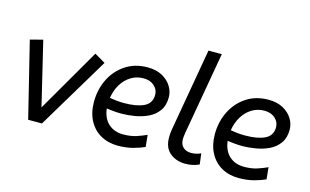

<svg xmlns="http://www.w3.org/2000/svg" viewBox="-90 -990 2024 1252"><g transform="rotate(15 921.5 -364.0)"><path d="M37 -508 122 -530 225 -100 474 -530 547 -487 255 0H162Z M770 12Q704 12 653.5 -16.5Q603 -45 574.5 -98.5Q546 -152 546 -225Q546 -308 580.5 -378Q615 -448 678.5 -490Q742 -532 827 -532Q885 -532 925.5 -510Q966 -488 988 -453Q1010 -418 1010 -378Q1010 -323 984 -287Q958 -251 917 -231.5Q876 -212 828.5 -204Q781 -196 738 -196Q711 -196 684.5 -198.5Q658 -201 638 -204Q646 -138 685 -103Q724 -68 785 -68Q835 -68 874 -81Q913 -94 940 -107L948 -27Q918 -13 872 -0.5Q826 12 770 12ZM820 -456Q773 -456 735 -432.5Q697 -409 672.5 -368.5Q648 -328 640 -276Q663 -272 686.5 -269.5Q710 -267 738 -267Q822 -267 871 -290.5Q920 -314 920 -371Q920 -406 892.5 -431Q865 -456 820 -456Z M1173 -180Q1171 -167 1170 -156.5Q1169 -146 1169 -138Q1169 -104 1189.5 -85Q1210 -66 1244 -66Q1261 -66 1278 -70Q1295 -74 1309 -81L1318 -8Q1300 1 1276 6.5Q1252 12 1224 12Q1164 12 1121.5 -22.5Q1079 -57 1079 -127Q1079 -153 1083 -178L1181 -740H1271Z M1586 12Q1520 12 1469.5 -16.5Q1419 -45 1390.5 -98.5Q1362 -152 1362 -225Q1362 -308 1396.5 -378Q1431 -448 1494.5 -490Q1558 -532 1643 -532Q1701 -532 1741.5 -510Q1782 -488 1804 -453Q1826 -418 1826 -378Q1826 -323 1800 -287Q1774 -251 1733 -231.5Q1692 -212 1644.5 -204Q1597 -196 1554 -196Q1527 -196 1500.5 -198.5Q1474 -201 1454 -204Q1462 -138 1501 -103Q1540 -68 1601 -68Q1651 -68 1690 -81Q1729 -94 1756 -107L1764 -27Q1734 -13 1688 -0.5Q1642 12 1586 12ZM1636 -456Q1589 -456 1551 -432.5Q1513 -409 1488.5 -368.5Q1464 -328 1456 -276Q1479 -272 1502.5 -269.5Q1526 -267 1554 -267Q1638 -267 1687 -290.5Q1736 -314 1736 -371Q1736 -406 1708.5 -431Q1681 -456 1636 -456Z"/></g></svg>

Font: ABeeZee
Style: Italic
Weight: 400
Italic angle: -10°
Designer: Anja Meiners
Foundry: Anja Meiners
Version: Version 1.003; ttfautohint (v1.8.3)